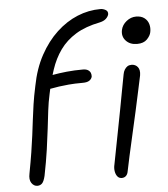

<svg xmlns="http://www.w3.org/2000/svg" viewBox="-54 -809 761 870"><g transform="rotate(-5 326.5 -373.5)"><path d="M81 13Q65 13 54.5 -2.5Q44 -18 50 -46Q60 -99 66.5 -140Q73 -181 77.5 -216Q82 -251 86 -284.5Q90 -318 95.5 -355.5Q101 -393 111 -439Q126 -517 158.5 -576.5Q191 -636 235 -677Q279 -718 330 -739Q381 -760 435 -760Q447 -760 458.5 -753.5Q470 -747 468 -733Q465 -722 455 -713Q445 -704 427 -700Q361 -687 317 -660Q273 -633 245 -594Q217 -555 200.5 -505Q184 -455 172 -396Q164 -360 159.5 -322.5Q155 -285 150 -242Q145 -199 137.5 -146.5Q130 -94 117 -29Q111 -4 102.5 4.5Q94 13 81 13ZM166 -419Q156 -419 149.5 -424.5Q143 -430 146 -440Q148 -453 159 -465Q170 -477 191 -481Q224 -487 258.5 -490.5Q293 -494 332 -494Q347 -494 355.5 -488.5Q364 -483 367 -475Q370 -467 369 -458Q366 -447 356 -440.5Q346 -434 327 -434Q288 -434 261.5 -431.5Q235 -429 217.5 -426.5Q200 -424 188 -421.5Q176 -419 166 -419ZM465 11Q453 11 445.5 2Q438 -7 435.5 -22Q433 -37 437 -53Q453 -137 464.5 -195Q476 -253 484 -296Q492 -339 499 -376.5Q506 -414 514 -456Q516 -468 521.5 -477Q527 -486 534.5 -491Q542 -496 553 -496Q571 -496 581.5 -483Q592 -470 588 -445Q583 -422 574 -379.5Q565 -337 553.5 -285Q542 -233 530 -181Q518 -129 508.5 -85.5Q499 -42 494 -17Q492 -4 484.5 3.5Q477 11 465 11ZM587 -588Q555 -588 536.5 -608Q518 -628 524 -657Q529 -680 549 -696Q569 -712 593 -712Q616 -712 630.5 -701Q645 -690 650 -672.5Q655 -655 651 -636Q648 -620 632.5 -604Q617 -588 587 -588Z"/></g></svg>

Font: Shantell Sans Light
Style: Italic
Weight: 300
Italic angle: -11°
Designer: Stephen Nixon, Anya Danilova, Shantell Martin
Foundry: Arrow Type
Version: Version 1.008;[ac192a2d6]